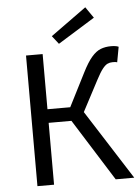

<svg xmlns="http://www.w3.org/2000/svg" viewBox="-59 -916 696 961"><g transform="rotate(-5 289.5 -435.5)"><path d="M89.7 0V-656.3H173.2V-379.2H287.6L372.3 -546Q397.6 -596.3 420 -622.1Q442.4 -648 465.8 -656.9Q489.1 -665.8 517.2 -665.8Q528.4 -665.8 538.4 -664.4Q548.5 -663.1 555.4 -659.6L541.3 -582.7Q536.1 -584.7 530.5 -585.1Q524.9 -585.4 517.7 -585.4Q504.4 -585.4 492.7 -580Q481 -574.5 467.6 -557.5Q454.1 -540.5 435.6 -505.1L353.3 -349.1L576.1 0H482.9L287.7 -310.8H173.2V0ZM259 -700.4 226.8 -741.5 406.1 -871 444.5 -815.4Z"/></g></svg>

Font: Source Sans Variable
Style: Regular
Weight: 200
Designer: Paul D. Hunt
Foundry: Adobe Systems Incorporated
Version: Version 3.006;hotconv 1.0.111;makeotfexe 2.5.65597